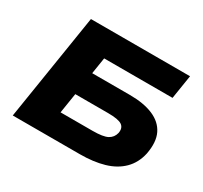

<svg xmlns="http://www.w3.org/2000/svg" viewBox="-145 -904 1167 1104"><g transform="rotate(30 438.5 -352.5)"><path d="M53 0 165 -705H823L798 -547H344L327 -439H577Q670 -439 732 -412.5Q794 -386 820 -333Q846 -280 830 -196Q815 -128 770.5 -84Q726 -40 657 -20Q588 0 499 0ZM282 -153H494Q564 -153 593 -168.5Q622 -184 630 -217Q637 -253 613.5 -269.5Q590 -286 521 -286H303Z"/></g></svg>

Font: Nunito Sans 10pt Expanded Black
Style: Italic
Weight: 900
Width: 7
Italic angle: -9°
Designer: Vernon Adams
Foundry: Vernon Adams
Version: Version 3.101;gftools[0.9.27]